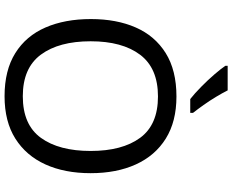

<svg xmlns="http://www.w3.org/2000/svg" viewBox="-106 -878 994 821"><g transform="rotate(90 390.5 -467.0)"><path d="M720 -358Q720 -247 682.5 -164.5Q645 -82 572 -36Q499 10 391 10Q280 10 206.5 -36Q133 -82 97 -165Q61 -248 61 -359Q61 -469 97 -551Q133 -633 206.5 -679Q280 -725 392 -725Q499 -725 572 -679.5Q645 -634 682.5 -551.5Q720 -469 720 -358ZM156 -358Q156 -223 213 -145.5Q270 -68 391 -68Q513 -68 569 -145.5Q625 -223 625 -358Q625 -493 569 -569.5Q513 -646 392 -646Q271 -646 213.5 -569.5Q156 -493 156 -358ZM366 -944Q377 -922 393.5 -894.5Q410 -867 428.5 -841Q447 -815 462 -796V-784H403Q380 -802 351 -830.5Q322 -859 297.5 -887.5Q273 -916 261 -934V-944Z"/></g></svg>

Font: Noto Sans Yi
Style: Regular
Weight: 400
Designer: Monotype Design Team
Foundry: Monotype Imaging Inc.
Version: Version 2.002; ttfautohint (v1.8.4.7-5d5b)